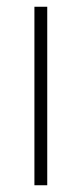

<svg xmlns="http://www.w3.org/2000/svg" viewBox="-20 -549 242 569"><path d="M120 0V-529H82V0Z"/></svg>

Font: Noto Sans Lao SemiCondensed ExtraLight
Style: Regular
Weight: 200
Width: 4
Designer: Monotype Design Team
Foundry: Monotype Imaging Inc.
Version: Version 2.003